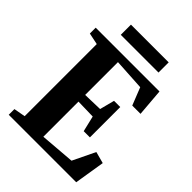

<svg xmlns="http://www.w3.org/2000/svg" viewBox="-253 -1032 1159 1159"><g transform="rotate(45 326.5 -453.0)"><path d="M108.5 -62V-677.5L34 -693V-743H578.5L593 -566.5H522.5L478 -679L276 -691V-411L400 -414.5L424.5 -509H477.5V-250H424.5L400.5 -351L276 -354V-54L498.5 -72L567.5 -215L642 -195L610.5 0H34.5V-48.5ZM493.5 -906.5V-819.5H171.5V-906.5Z"/></g></svg>

Font: Merriweather 60pt ExtraBold
Style: Regular
Weight: 800
Version: Version 2.100